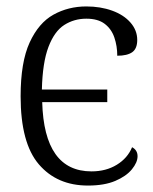

<svg xmlns="http://www.w3.org/2000/svg" viewBox="-20 -566 476 596"><path d="M253 10Q157 10 100.5 -56Q44 -122 44 -267Q44 -373 72 -434Q100 -495 146 -520.5Q192 -546 248 -546Q292 -546 328 -533Q364 -520 385 -496Q406 -472 406 -442Q406 -415 390.5 -404Q375 -393 344 -393Q344 -423 335 -449.5Q326 -476 305 -492Q284 -508 248 -508Q210 -508 179.5 -488.5Q149 -469 130.5 -420.5Q112 -372 110 -288H313V-249H111Q117 -34 264 -34Q309 -34 342.5 -54.5Q376 -75 390 -109Q407 -100 407 -81Q407 -62 389.5 -40.5Q372 -19 338 -4.5Q304 10 253 10Z"/></svg>

Font: Noto Serif SemiCondensed Light
Style: Regular
Weight: 300
Width: 4
Designer: Monotype Design Team
Foundry: Monotype Imaging Inc.
Version: Version 2.013